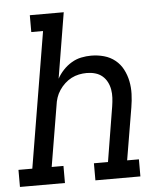

<svg xmlns="http://www.w3.org/2000/svg" viewBox="-63 -782 715 829"><g transform="rotate(-5 295.0 -367.5)"><path d="M-10 0V-74H50L148 -662H97V-735H244L197 -451Q208 -471 224 -488Q240 -505 260 -517Q280 -529 302 -533.5Q324 -538 345 -538Q374 -538 401 -530.5Q428 -523 449 -506Q470 -489 482.5 -465Q495 -441 500.5 -414Q506 -387 505 -358Q504 -329 499 -300L461 -74H512V0H317V-74H378L417 -312Q420 -331 421 -349Q422 -367 419 -384.5Q416 -402 408 -417.5Q400 -433 387 -444Q374 -455 356.5 -460Q339 -465 320 -465Q303 -465 286 -461.5Q269 -458 253.5 -450Q238 -442 224.5 -429.5Q211 -417 201 -402Q191 -387 185.5 -370.5Q180 -354 178 -337L134 -74H185V0Z"/></g></svg>

Font: Iosevka Curly Slab ExObl
Style: Regular
Weight: 400
Width: 7
Italic angle: -9°
Monospace: yes
Designer: Belleve Invis
Foundry: Belleve Invis
Version: Version 11.1.0; ttfautohint (v1.8.3)